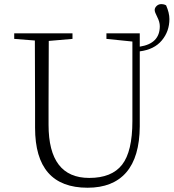

<svg xmlns="http://www.w3.org/2000/svg" viewBox="-20 -882 829 917"><path d="M647.5 -722.7V-659.2Q743.2 -673.8 743.2 -756.8Q743.2 -777.3 731 -800.8Q718.8 -824.2 718.8 -834Q718.8 -844.7 728 -853.5Q737.3 -862.3 750 -862.3Q763.7 -862.3 773.4 -856.4Q789.1 -820.3 789.1 -791Q789.1 -732.4 752.9 -689Q716.8 -645.5 647.5 -636.7V-278.3Q646.5 -131.8 583 -58.6Q519.5 14.6 398.4 14.6Q147.5 14.6 147.5 -271.5V-386.7Q147.5 -589.8 146.5 -688.5L47.9 -696.3V-722.7H326.2V-696.3L212.9 -686.5Q211.9 -588.9 211.9 -386.7V-286.1Q211.9 -32.2 406.2 -32.2Q513.7 -32.2 563 -95.2Q612.3 -158.2 612.3 -303.7V-683.6L488.3 -696.3V-722.7Z"/></svg>

Font: GenYoMin TW TTF ExtraLight
Style: Regular
Weight: 250
Version: Version 1.300